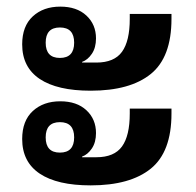

<svg xmlns="http://www.w3.org/2000/svg" viewBox="-20 -564 593 580"><path d="M254 -290Q153 -290 100 -325.5Q47 -361 47 -430Q47 -485 79 -514.5Q111 -544 162 -544Q212 -544 241 -517Q270 -490 270 -448Q270 -420 257.5 -401.5Q245 -383 228 -377V-375H271Q325 -375 348.5 -407.5Q372 -440 372 -507V-522H498V-507Q498 -391 435.5 -340.5Q373 -290 254 -290ZM254 -4Q153 -4 100 -39.5Q47 -75 47 -144Q47 -199 79 -228.5Q111 -258 162 -258Q212 -258 241 -231Q270 -204 270 -162Q270 -134 257.5 -115.5Q245 -97 228 -91V-89H271Q325 -89 348.5 -121.5Q372 -154 372 -221V-236H498V-221Q498 -105 435.5 -54.5Q373 -4 254 -4ZM161 -389Q204 -389 204 -435Q204 -481 161 -481Q118 -481 118 -435Q118 -389 161 -389ZM161 -103Q204 -103 204 -149Q204 -195 161 -195Q118 -195 118 -149Q118 -103 161 -103Z"/></svg>

Font: IBM Plex Sans Thai Looped SemiBold
Style: Regular
Weight: 600
Designer: Mike Abbink, Paul van der Laan, Pieter van Rosmalen, Ben Mitchell, Mark Frömberg
Foundry: Bold Monday
Version: Version 1.1